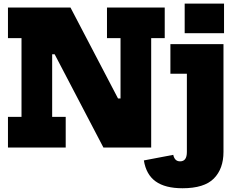

<svg xmlns="http://www.w3.org/2000/svg" viewBox="-20 -806 1298 1049"><path d="M545 0 145 -765H365L765 0ZM23.5 -597.5V-765H364.5L313.5 -509.5H265V-167.5H339V0H23.5V-167.5H97.5V-597.5ZM564.5 -597.5V-765H880V-597.5H806V0H651L586.5 -268H638.5V-597.5ZM911 -565H1201V24Q1201 116 1148.5 169.2Q1096 222.5 977 222.5Q882.5 222.5 830.5 185.2Q778.5 148 766 70.5L926.5 40Q930.5 57.5 939.5 66.5Q948.5 75.5 964 75.5Q982.5 75.5 991.8 62.8Q1001 50 1001 24V-403H911ZM989 -786.5H1204V-624.5H989Z"/></svg>

Font: Hepta Slab ExtraBold
Style: Regular
Weight: 800
Designer: Michael LaGattuta
Foundry: Michael LaGattuta
Version: Version 1.102